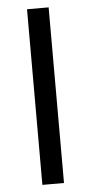

<svg xmlns="http://www.w3.org/2000/svg" viewBox="-52 -739 365 770"><g transform="rotate(-5 130.5 -353.5)"><path d="M87 0V-707H174V0Z"/></g></svg>

Font: Onest
Style: Regular
Weight: 400
Designer: Dmitri Voloshin, Andrey Kudryavtsev
Foundry: Dmitri Voloshin, Andrey Kudryavtsev
Version: Version 1.000;gftools[0.9.33]